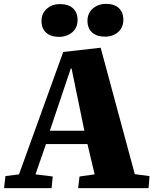

<svg xmlns="http://www.w3.org/2000/svg" viewBox="-20 -970 798 990"><path d="M499 -724 675 -72 751 -62 746 0H383L390 -60L468 -71L431 -227H217L163 -71L252 -60L246 0H1L8 -62L78 -71L306 -702ZM237 -296H415L349 -617H345ZM431 -863Q431 -902 458.5 -926Q486 -950 527 -950Q569 -950 592.5 -928.5Q616 -907 616 -868Q616 -828 589 -804.5Q562 -781 522 -781Q479 -781 455 -802.5Q431 -824 431 -863ZM194 -862Q194 -901 221.5 -925Q249 -949 289 -949Q332 -949 356 -927.5Q380 -906 380 -867Q380 -827 352.5 -803.5Q325 -780 284 -780Q242 -780 218 -801.5Q194 -823 194 -862Z"/></svg>

Font: Literata 36pt ExtraBold
Style: Italic
Weight: 800
Italic angle: -2°
Designer: Latin by Veronika Burian and Jose Scaglione. Greek by Irene Vlachou. Cyrillic by Vera Evstafieva
Foundry: TypeTogether
Version: Version 3.002